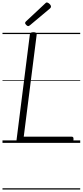

<svg xmlns="http://www.w3.org/2000/svg" viewBox="-20 -1149 665 1544"><path d="M138 0Q110 0 113 -23L220 -871Q221 -881 227.5 -885.5Q234 -890 249 -890Q263 -890 269.5 -885.5Q276 -881 275 -871L171 -50H556Q566 -50 569 -44Q572 -38 571 -25Q570 -12 565 -6Q560 0 551 0ZM207 -939Q200 -939 191 -948Q182 -957 182 -963Q182 -966 183 -969Q184 -972 188 -976L342 -1120Q346 -1124 349 -1126.5Q352 -1129 356 -1129Q363 -1129 371 -1123.5Q379 -1118 384.5 -1110.5Q390 -1103 390 -1096Q390 -1092 388.5 -1089Q387 -1086 382 -1081L221 -946Q216 -943 213.5 -941Q211 -939 207 -939ZM0 365H625V375H0ZM0 -20H625V0H0ZM0 -505H625V-500H0ZM0 -885H625V-875H0Z"/></svg>

Font: Playwrite GB J Guides
Style: Italic
Weight: 400
Italic angle: -7.01216°
Designer: Veronika Burian, José Scaglione
Foundry: TypeTogether
Version: Version 1.003